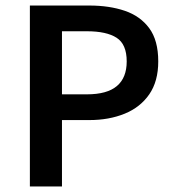

<svg xmlns="http://www.w3.org/2000/svg" viewBox="-20 -674 640 694"><path d="M88 0V-654H303Q375 -654 431 -635Q487 -616 519.5 -572Q552 -528 552 -452Q552 -380 519.5 -333Q487 -286 430.5 -263Q374 -240 303 -240H204V0ZM204 -333H294Q367 -333 402.5 -363Q438 -393 438 -452Q438 -514 401.5 -537.5Q365 -561 294 -561H204Z"/></svg>

Font: Source Code Pro ExtraLight SemiBold
Style: Regular
Weight: 600
Monospace: yes
Version: Version 1.018;hotconv 1.0.116;makeotfexe 2.5.65601